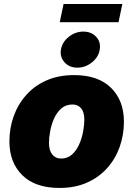

<svg xmlns="http://www.w3.org/2000/svg" viewBox="-20 -927 665 957"><path d="M276.4 9.8Q155.8 9.8 91.3 -53.7Q26.9 -117.2 26.9 -222.2Q26.9 -288.6 48.3 -348.1Q69.8 -407.7 111.1 -453.9Q152.3 -500 212.2 -526.4Q272 -552.7 349.1 -552.7Q469.2 -552.7 533.4 -489.3Q597.7 -425.8 597.7 -320.8Q597.7 -254.9 576.7 -195.3Q555.7 -135.7 514.6 -89.6Q473.6 -43.5 413.8 -16.8Q354 9.8 276.4 9.8ZM284.2 -136.7Q316.9 -136.7 339.4 -157.2Q361.8 -177.7 375.2 -208.7Q388.7 -239.7 394.5 -272.7Q400.4 -305.7 400.4 -330.1Q400.4 -367.7 384.5 -387Q368.7 -406.2 341.3 -406.2Q308.1 -406.2 285.4 -386.2Q262.7 -366.2 249.3 -335.7Q235.8 -305.2 230 -272.7Q224.1 -240.2 224.1 -215.3Q224.1 -177.2 240.5 -157Q256.8 -136.7 284.2 -136.7ZM365.7 -589.8Q325.7 -589.8 301.8 -616.2Q277.8 -642.6 283.7 -679.7Q290 -717.3 322.8 -743.4Q355.5 -769.5 395.5 -769.5Q435.5 -769.5 459.5 -743.4Q483.4 -717.3 477.1 -679.7Q471.2 -642.6 438.5 -616.2Q405.8 -589.8 365.7 -589.8ZM589.8 -907.2 570.8 -816.4H277.8L296.9 -907.2Z"/></svg>

Font: Inter Black
Style: Italic
Weight: 900
Italic angle: -9.39999°
Designer: Rasmus Andersson
Foundry: rsms
Version: Version 4.000;git-a52131595